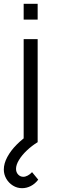

<svg xmlns="http://www.w3.org/2000/svg" viewBox="-44 -745 298 1006"><path d="M71.7 241Q45.7 241 23.8 227.4Q1.8 213.8 -11.1 191.3Q-24 168.8 -24 143.3Q-24 111.8 -5.8 77.9Q12.3 44 43.5 12.7Q74.7 -18.7 113.7 -44L153.3 0Q122.7 18.7 96.8 43.2Q70.8 67.8 55.4 93.3Q40 118.8 40 139.7Q40 157.8 51.2 169.6Q62.3 181.3 78 181.3Q89.2 181.3 101.2 174.9Q113.3 168.5 124 157L156.3 196.3Q139.7 218.2 117.5 229.6Q95.3 241 71.7 241ZM80 -642.3V-725H153.3V-642.3ZM80 0V-540H153.3V0Z"/></svg>

Font: Manrope
Style: Regular
Weight: 400
Designer: Mikhail Sharanda
Foundry: Mikhail Sharanda
Version: Version 4.503